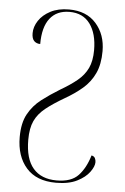

<svg xmlns="http://www.w3.org/2000/svg" viewBox="-53 -763 529 811"><g transform="rotate(5 211.5 -357.0)"><path d="M215 10Q132 10 89 -39Q46 -88 46 -169Q46 -229 67 -267Q88 -305 122.5 -331.5Q157 -358 198 -383Q241 -408 269.5 -431.5Q298 -455 312.5 -485.5Q327 -516 327 -562Q327 -632 297 -673Q267 -714 210 -714Q156 -714 127 -677Q98 -640 98 -568Q82 -568 72 -578Q62 -588 62 -611Q62 -638 79 -664Q96 -690 128.5 -707Q161 -724 207 -724Q281 -724 322 -677.5Q363 -631 363 -561Q363 -505 345 -466.5Q327 -428 295 -400.5Q263 -373 221 -349Q173 -321 142.5 -296.5Q112 -272 97.5 -241Q83 -210 83 -161Q83 -80 117.5 -40Q152 0 217 0Q279 0 309 -32Q339 -64 355 -118Q366 -116 370 -108Q374 -100 374 -91Q374 -73 356.5 -49Q339 -25 304 -7.5Q269 10 215 10Z"/></g></svg>

Font: Noto Serif Display Condensed ExtraLight
Style: Regular
Weight: 200
Width: 3
Designer: Monotype Design Team
Foundry: Monotype Imaging Inc.
Version: Version 2.009